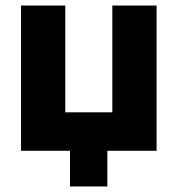

<svg xmlns="http://www.w3.org/2000/svg" viewBox="-20 -545 642 694"><path d="M233 129H368V0H546V-525H386V-139H216V-525H56V0H233Z"/></svg>

Font: FIGSv2-sans-serif ExtraBold
Style: Regular
Weight: 800
Designer: Matt McInerney, Pablo Impallari, Rodrigo Fuenzalida,Mirko Velimirovic
Foundry: Matt McInerney, Pablo Impallari, Rodrigo Fuenzalida
Version: Version 4.021;hotconv 1.0.109;makeotfexe 2.5.65596